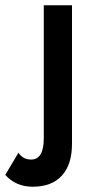

<svg xmlns="http://www.w3.org/2000/svg" viewBox="-94 -480 372 728"><path d="M-24 99Q-7 125 24 125Q72 125 72 44V-460H179V65Q179 144 140.5 186Q102 228 30 228Q-34 228 -74 183Z"/></svg>

Font: Renner* Medium
Style: Medium
Weight: 500
Version: Version 003.000 ; ttfautohint (v0.97) -l 8 -r 50 -G 200 -x 1